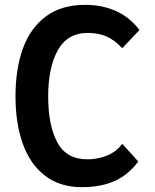

<svg xmlns="http://www.w3.org/2000/svg" viewBox="-20 -755 640 793"><path d="M44 -357Q44 -471 75 -555.8Q106 -640.5 170.2 -687.8Q234.5 -735 332 -735Q401.5 -735 458.8 -709.5Q516 -684 556 -631L485 -556Q452 -591 418.5 -605Q385 -619 343 -619Q258 -619 218.5 -547Q179 -475 179 -357Q179 -236.5 216.8 -166.8Q254.5 -97 341 -97Q383 -97 421 -112Q459 -127 485 -161L551 -88Q512 -34.5 455.2 -8.2Q398.5 18 318 18Q227.5 18 166 -29.2Q104.5 -76.5 74.2 -161Q44 -245.5 44 -357Z"/></svg>

Font: JuliaMono Latin
Style: Bold
Weight: 700
Monospace: yes
Designer: cormullion
Foundry: corm
Version: Version 0.038; ttfautohint (v1.8)